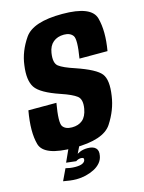

<svg xmlns="http://www.w3.org/2000/svg" viewBox="-125 -755 744 993"><g transform="rotate(-15 246.5 -258.5)"><path d="M158.7 163.7Q184.3 163.7 209 157.8Q233.7 151.9 254.7 141.1Q275.7 130.3 289.4 114.1Q303.1 97.9 306.4 77.4Q311.8 50 298 36.5Q284.3 23 255.1 23Q231.5 23 214.1 30.3Q196.7 37.6 186.1 47.3L181.3 73.1Q186.8 68.9 194.2 66.5Q201.6 64.1 208.1 64.1Q216.7 64.1 220.6 67.1Q224.5 70.2 222.8 77.1Q221.2 87.4 208.5 94Q195.8 100.6 169.9 100.6Q155.1 100.6 141.2 98.5Q127.2 96.4 118.1 93.8L88.7 155.7Q104.7 158.9 123.8 161.3Q142.9 163.7 158.7 163.7ZM181.3 73.1 217.5 -0.6H159.2L128.6 67ZM188.3 3.5Q346.5 3.5 391 -64.5Q435.5 -132.5 445.7 -205.6Q458.5 -289.1 432 -323Q405.5 -356.9 301.3 -392.5Q240.1 -412.5 217.1 -430.2Q194.1 -447.9 202.6 -501.4Q208.4 -538.1 231.1 -556.8Q253.8 -575.6 288.7 -575.6Q321.9 -575.6 336.7 -555Q351.4 -534.4 334.8 -435H484.8Q502.7 -538.5 483.4 -609.9Q464.2 -681.3 308.1 -681.3Q151.3 -681.3 105.3 -614.5Q59.4 -547.7 50.6 -476.1Q39.4 -397.1 65.3 -357.7Q91.1 -318.3 195.1 -283.3Q252.3 -264 276 -245.8Q299.8 -227.6 291.3 -178.1Q284.2 -138 262.5 -119.8Q240.8 -101.5 206.1 -101.5Q171.2 -101.5 156.9 -122Q142.6 -142.6 160.3 -245.1H10.3Q-9.7 -132.6 9.5 -64.5Q28.8 3.5 188.3 3.5Z"/></g></svg>

Font: Anybody Thin Condensed
Style: Italic
Weight: 100
Width: 3
Italic angle: -10°
Version: Version 1.113;gftools[0.9.25]